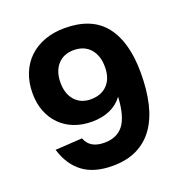

<svg xmlns="http://www.w3.org/2000/svg" viewBox="-132 -843 930 976"><g transform="rotate(-20 332.5 -355.0)"><path d="M314 16Q214 16 154 -29Q94 -74 68 -160L214 -169Q236 -109 314 -109Q383 -109 418 -154.5Q453 -200 459 -305Q403 -231 292 -231Q239 -231 195.5 -248Q152 -265 121 -296.5Q90 -328 73 -371.5Q56 -415 56 -469Q56 -528 75 -575.5Q94 -623 129 -656.5Q164 -690 213 -708Q262 -726 322 -726Q468 -726 538.5 -637Q609 -548 609 -380Q609 -287 591.5 -213.5Q574 -140 537.5 -89Q501 -38 445.5 -11Q390 16 314 16ZM325 -340Q382 -340 415 -374.5Q448 -409 448 -471Q448 -532 416 -568.5Q384 -605 327 -605Q272 -605 240 -569Q208 -533 208 -472Q208 -411 240 -375.5Q272 -340 325 -340Z"/></g></svg>

Font: Geist
Style: Bold
Weight: 400
Designer: Basement.studio, Andrés Briganti, Mateo Zaragoza
Foundry: Basement.studio, Vercel, Andrés Briganti, Guido Ferreyra, Mateo Zaragoza
Version: Version 1.401